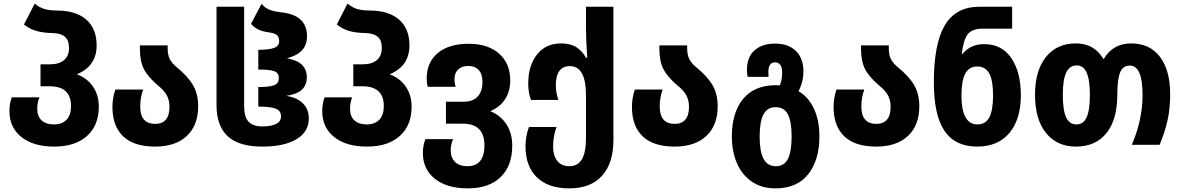

<svg xmlns="http://www.w3.org/2000/svg" viewBox="-20 -797 6507 1057"><path d="M32 -185Q32 -228 45 -261H197Q185 -233 185 -198Q185 -156 209.5 -134Q234 -112 277 -112Q322 -112 346.5 -138Q371 -164 371 -213Q371 -322 253 -322H203V-443H256Q306 -443 333 -466.5Q360 -490 360 -533Q360 -575 337.5 -594.5Q315 -614 269 -615Q217 -616 180.5 -626.5Q144 -637 112 -662L171 -777Q198 -755 226 -747Q254 -739 297 -739Q399 -738 455.5 -688.5Q512 -639 512 -547Q512 -433 403 -388Q460 -367 492 -320Q524 -273 524 -210Q524 -107 459 -48.5Q394 10 278 10Q164 10 98 -42.5Q32 -95 32 -185Z M599 -208Q599 -258 615 -304H768Q752 -261 752 -210Q752 -115 835 -115Q873 -115 893 -138.5Q913 -162 913 -209Q913 -245 898.5 -272Q884 -299 849 -327Q794 -374 772 -417Q750 -460 750 -532V-547H903V-531Q903 -495 914.5 -472Q926 -449 954 -426Q1015 -376 1043 -327.5Q1071 -279 1071 -212Q1071 -107 1008.5 -48.5Q946 10 834 10Q717 10 658 -46.5Q599 -103 599 -208Z M1172 -218V-760H1324V-214Q1324 -153 1348.5 -127Q1373 -101 1425 -101Q1470 -101 1498.5 -114Q1527 -127 1527 -156Q1527 -188 1497.5 -199Q1468 -210 1410 -210H1402V-318H1408Q1464 -318 1489.5 -328Q1515 -338 1515 -367Q1515 -396 1490 -405Q1465 -414 1409 -414H1402V-523H1408Q1462 -523 1489.5 -533.5Q1517 -544 1517 -571Q1517 -595 1503 -605Q1489 -615 1459 -619Q1423 -624 1401 -635Q1379 -646 1362 -666L1420 -776Q1438 -754 1462.5 -744Q1487 -734 1529 -729Q1670 -714 1670 -598Q1670 -550 1643 -520.5Q1616 -491 1560 -476Q1616 -466 1642.5 -440Q1669 -414 1669 -371Q1669 -328 1641.5 -303Q1614 -278 1555 -269Q1614 -261 1647 -228.5Q1680 -196 1680 -145Q1680 -71 1612 -30.5Q1544 10 1424 10Q1295 10 1233.5 -47Q1172 -104 1172 -218Z M1754 -185Q1754 -228 1767 -261H1919Q1907 -233 1907 -198Q1907 -156 1931.5 -134Q1956 -112 1999 -112Q2044 -112 2068.5 -138Q2093 -164 2093 -213Q2093 -322 1975 -322H1925V-443H1978Q2028 -443 2055 -466.5Q2082 -490 2082 -533Q2082 -575 2059.5 -594.5Q2037 -614 1991 -615Q1939 -616 1902.5 -626.5Q1866 -637 1834 -662L1893 -777Q1920 -755 1948 -747Q1976 -739 2019 -739Q2121 -738 2177.5 -688.5Q2234 -639 2234 -547Q2234 -433 2125 -388Q2182 -367 2214 -320Q2246 -273 2246 -210Q2246 -107 2181 -48.5Q2116 10 2000 10Q1886 10 1820 -42.5Q1754 -95 1754 -185Z M2308 45Q2308 5 2322 -31H2474Q2461 2 2461 32Q2462 73 2486 95.5Q2510 118 2553 118Q2599 118 2623 89.5Q2647 61 2647 4Q2647 -116 2529 -116H2435V-237H2532Q2583 -237 2609.5 -265.5Q2636 -294 2636 -346Q2636 -390 2615 -412Q2594 -434 2558 -434Q2524 -434 2503 -415Q2482 -396 2482 -361Q2482 -338 2489 -319H2335Q2329 -337 2329 -364Q2329 -454 2390 -505Q2451 -556 2560 -556Q2666 -556 2727.5 -502Q2789 -448 2789 -353Q2789 -294 2760 -250Q2731 -206 2679 -185Q2736 -162 2768 -112.5Q2800 -63 2800 5Q2800 116 2736 178Q2672 240 2555 240Q2441 240 2374.5 187.5Q2308 135 2308 45Z M2873 9Q2873 -47 2892 -98H3044Q3025 -48 3025 9Q3025 60 3048 89Q3071 118 3114 118Q3161 118 3183.5 80Q3206 42 3206 -40V-266Q3206 -354 3183.5 -393.5Q3161 -433 3117 -433Q3079 -433 3059.5 -406.5Q3040 -380 3040 -329Q3040 -286 3054 -247H2903Q2888 -288 2888 -336Q2888 -436 2936.5 -497Q2985 -558 3068 -558Q3120 -558 3152.5 -537.5Q3185 -517 3206 -479H3213Q3206 -579 3206 -637V-760H3357V-26Q3357 101 3294.5 170.5Q3232 240 3114 240Q2998 240 2935.5 179Q2873 118 2873 9Z M3459 -208Q3459 -258 3475 -304H3628Q3612 -261 3612 -210Q3612 -115 3695 -115Q3733 -115 3753 -138.5Q3773 -162 3773 -209Q3773 -245 3758.5 -272Q3744 -299 3709 -327Q3654 -374 3632 -417Q3610 -460 3610 -532V-547H3763V-531Q3763 -495 3774.5 -472Q3786 -449 3814 -426Q3875 -376 3903 -327.5Q3931 -279 3931 -212Q3931 -107 3868.5 -48.5Q3806 10 3694 10Q3577 10 3518 -46.5Q3459 -103 3459 -208Z M4009 -46Q4009 -177 4071 -252.5Q4133 -328 4252 -328Q4265 -328 4273 -327Q4286 -356 4286 -399Q4286 -426 4275.5 -440Q4265 -454 4247 -454Q4210 -454 4210 -401Q4210 -383 4211 -374H4096Q4092 -390 4092 -413Q4092 -482 4133.5 -519.5Q4175 -557 4247 -557Q4320 -557 4361.5 -516.5Q4403 -476 4403 -405Q4403 -346 4376 -295Q4431 -263 4461 -198.5Q4491 -134 4491 -46Q4491 84 4429.5 162Q4368 240 4249 240Q4173 240 4119 203Q4065 166 4037 101.5Q4009 37 4009 -46ZM4338 -46Q4338 -128 4317.5 -167.5Q4297 -207 4250 -207Q4204 -207 4183 -167Q4162 -127 4162 -45Q4162 37 4183.5 77.5Q4205 118 4251 118Q4297 118 4317.5 78Q4338 38 4338 -46Z M4569 -208Q4569 -258 4585 -304H4738Q4722 -261 4722 -210Q4722 -115 4805 -115Q4843 -115 4863 -138.5Q4883 -162 4883 -209Q4883 -245 4868.5 -272Q4854 -299 4819 -327Q4764 -374 4742 -417Q4720 -460 4720 -532V-547H4873V-531Q4873 -495 4884.5 -472Q4896 -449 4924 -426Q4985 -376 5013 -327.5Q5041 -279 5041 -212Q5041 -107 4978.5 -48.5Q4916 10 4804 10Q4687 10 4628 -46.5Q4569 -103 4569 -208Z M5121 -345Q5121 -556 5181.5 -658Q5242 -760 5373 -760H5552V-639H5388Q5330 -639 5306.5 -607Q5283 -575 5275 -499H5278Q5321 -554 5398 -554Q5496 -554 5548 -476.5Q5600 -399 5600 -273Q5600 -140 5537 -65Q5474 10 5359 10Q5239 10 5180 -76Q5121 -162 5121 -345ZM5447 -272Q5447 -354 5426 -392.5Q5405 -431 5360 -431Q5315 -431 5294 -392Q5273 -353 5273 -271Q5273 -193 5295 -152.5Q5317 -112 5361 -112Q5406 -112 5426.5 -151Q5447 -190 5447 -272Z M5678 -275Q5678 -408 5738 -483Q5798 -558 5903 -558Q6004 -558 6054 -473H6057Q6107 -558 6207 -558Q6310 -558 6366 -484Q6422 -410 6422 -279Q6422 -201 6408 -136.5Q6394 -72 6364 0H6211Q6270 -138 6270 -274Q6270 -436 6200 -436Q6162 -436 6146.5 -398.5Q6131 -361 6131 -275Q6131 -139 6071.5 -64.5Q6012 10 5903 10Q5799 10 5738.5 -65Q5678 -140 5678 -275ZM5980 -275Q5980 -358 5962 -397.5Q5944 -437 5908 -437Q5868 -437 5849.5 -397Q5831 -357 5831 -275Q5831 -191 5849 -151.5Q5867 -112 5906 -112Q5944 -112 5962 -151Q5980 -190 5980 -275Z"/></svg>

Font: Noto Sans Georgian Bold Narrow
Style: Regular
Weight: 700
Width: 4
Designer: Monotype Design team
Foundry: Monotype Imaging Inc.
Version: Version 1.000